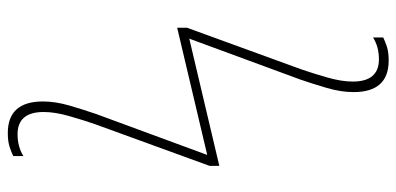

<svg xmlns="http://www.w3.org/2000/svg" viewBox="-282 -526 1016 492"><g transform="rotate(-90 226.0 -280.0)"><path d="M317 208Q338 208 352 203.5Q366 199 376 194V168Q352 183 320 183Q263 183 263 116Q263 87 273.5 50.5Q284 14 294 -15L401 -309V-334L75 -257L180 -542Q191 -574 201.5 -610Q212 -646 212 -678Q212 -768 131 -768Q110 -768 96 -763.5Q82 -759 72 -754V-728Q96 -743 128 -743Q185 -743 185 -676Q185 -647 174.5 -610.5Q164 -574 154 -545L47 -251V-226L373 -303L268 -18Q257 14 246.5 50Q236 86 236 118Q236 208 317 208Z"/></g></svg>

Font: Noto Sans UI Thin
Style: Regular
Weight: 250
Designer: Monotype Design Team
Foundry: Monotype Imaging Inc.
Version: Version 1.901